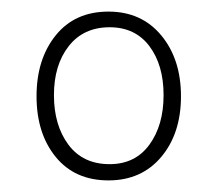

<svg xmlns="http://www.w3.org/2000/svg" viewBox="-20 -745 374 331"><path d="M167 -434Q109 -434 76 -474.5Q43 -515 43 -579Q43 -643 76 -684Q109 -725 167 -725Q224 -725 258 -684Q292 -643 292 -579Q292 -515 258 -474.5Q224 -434 167 -434ZM169 -462Q213 -462 237.5 -495.5Q262 -529 262 -581Q262 -633 237.5 -665.5Q213 -698 169 -698Q124 -698 98.5 -665.5Q73 -633 73 -581Q73 -529 98 -495.5Q123 -462 169 -462Z"/></svg>

Font: Noto Serif Myanmar Condensed ExtraLight
Style: Regular
Weight: 200
Width: 3
Designer: Ben Mitchell and the Monotype Design Team
Foundry: Monotype Imaging Inc.
Version: Version 2.106; ttfautohint (v1.8.4.7-5d5b)